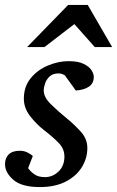

<svg xmlns="http://www.w3.org/2000/svg" viewBox="-28 -740 471 772"><path d="M349.1 -431.2Q349.1 -404.8 329.6 -391.6Q310.1 -378.4 276.9 -376L232.4 -437.5Q229 -439.5 222.7 -442.1Q216.3 -444.8 207 -444.8Q185.1 -444.8 172.1 -433.1Q159.2 -421.4 153.6 -405.3Q147.9 -389.2 147.9 -376Q147.9 -349.1 176.5 -321Q205.1 -293 236.8 -267.1Q269.5 -240.7 296.4 -211.2Q323.2 -181.6 323.2 -145Q323.2 -104 301.3 -68.1Q279.3 -32.2 236.6 -10Q193.8 12.2 131.8 12.2Q59.6 12.2 25.9 -16.8Q-7.8 -45.9 -7.8 -80.1Q-7.8 -104 6.8 -118.9Q21.5 -133.8 51.8 -133.8Q70.3 -133.8 84.7 -125.7Q99.1 -117.7 104 -112.8L85 -64Q95.7 -48.8 111.6 -38.3Q127.4 -27.8 152.8 -27.8Q183.6 -27.8 207.3 -50.3Q231 -72.8 231 -110.8Q231 -141.6 208 -165.3Q185.1 -189 148.9 -216.8Q118.2 -240.7 93 -273.2Q67.9 -305.7 67.9 -342.8Q67.9 -392.1 95.7 -425.8Q123.5 -459.5 165.3 -476.8Q207 -494.1 248 -494.1Q285.6 -494.1 307.9 -483.4Q330.1 -472.7 339.6 -458Q349.1 -443.4 349.1 -431.2ZM422.9 -550.8H353L271 -643.1L150.9 -550.8H81.1L246.1 -720.2H324.7Z"/></svg>

Font: Charis
Style: Italic
Weight: 400
Italic angle: -11°
Designer: Walt Agee, Miriam Martin, Annie Olsen, Victor Gaultney, Lorna Priest, Alan Ward, Bob Hallissy, Martin Hosken, Sharon Cor
Foundry: SIL Global
Version: Version 7.000